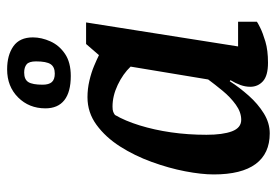

<svg xmlns="http://www.w3.org/2000/svg" viewBox="-142 -642 795 552"><g transform="rotate(-90 256.0 -366.5)"><path d="M148 11Q90 11 60 -29.5Q30 -70 30 -150Q30 -185 39 -232Q48 -279 66 -328.5Q84 -378 110.5 -419.5Q137 -461 172.5 -487Q208 -513 252 -513Q276 -513 299.5 -507.5Q323 -502 342 -494Q361 -486 373 -480L405 -517H467L398 -80H469V-26Q467 -24 452 -16.5Q437 -9 412 -1.5Q387 6 351 6Q314 6 298 -8.5Q282 -23 282 -45Q282 -59 287 -73Q292 -87 301 -102L298 -104Q280 -76 256.5 -49.5Q233 -23 205.5 -6Q178 11 148 11ZM187 -71Q209 -71 230.5 -86.5Q252 -102 270.5 -124.5Q289 -147 303 -166L340 -389Q319 -411 287.5 -426Q256 -441 225 -441Q215 -441 210 -439Q205 -437 201 -434Q184 -405 171 -363Q158 -321 151 -272.5Q144 -224 144 -171Q144 -124 154 -97.5Q164 -71 187 -71ZM313 -561Q267 -561 243.5 -579.5Q220 -598 220 -634Q220 -681 251.5 -712.5Q283 -744 332 -744Q373 -744 398.5 -726Q424 -708 424 -670Q424 -645 412.5 -619.5Q401 -594 376.5 -577.5Q352 -561 313 -561ZM320 -607Q339 -607 347 -619Q355 -631 355 -661Q355 -681 346.5 -688Q338 -695 323 -695Q303 -695 295.5 -683Q288 -671 288 -642Q288 -624 295.5 -615.5Q303 -607 320 -607Z"/></g></svg>

Font: Faustina SemiBold
Style: Italic
Weight: 600
Italic angle: -8°
Designer: Alfonso Garcia
Foundry: http://www.omnibus-type.com
Version: Version 1.200